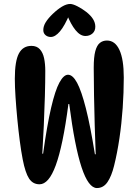

<svg xmlns="http://www.w3.org/2000/svg" viewBox="-20 -943 701 971"><path d="M55 -545Q55 -634 75.5 -672.5Q96 -711 139 -711Q166 -711 181.5 -694Q197 -677 203 -648.5Q209 -620 209 -584Q209 -530 207 -457Q205 -384 201.5 -307.5Q198 -231 194 -166H198Q218 -310 238.5 -398Q259 -486 280.5 -525.5Q302 -565 324 -565Q348 -565 370 -524Q392 -483 414.5 -394.5Q437 -306 460 -163H464Q461 -234 459 -310Q457 -386 455.5 -460.5Q454 -535 454 -600Q454 -655 462 -684.5Q470 -714 485 -726Q500 -738 521 -738Q562 -738 584 -690.5Q606 -643 606 -551Q606 -476 600.5 -397Q595 -318 584 -243.5Q573 -169 557 -105Q544 -52 523.5 -22Q503 8 470 8Q449 8 429.5 -18Q410 -44 392.5 -97Q375 -150 359.5 -229.5Q344 -309 330 -417H326Q312 -310 296 -233Q280 -156 262 -107Q244 -58 223.5 -34.5Q203 -11 180 -11Q146 -11 127 -40Q108 -69 95 -136Q87 -177 80 -230.5Q73 -284 67.5 -341.5Q62 -399 58.5 -452Q55 -505 55 -545ZM335 -923Q348 -923 371 -911.5Q394 -900 416 -883Q439 -865 450.5 -846.5Q462 -828 462 -808Q462 -786 447.5 -773.5Q433 -761 412 -761Q386 -761 362 -790.5Q338 -820 318 -871L333 -874Q307 -812 283 -784Q259 -756 237 -756Q221 -756 210 -765.5Q199 -775 199 -791Q199 -811 211.5 -831Q224 -851 247 -873Q271 -896 293.5 -909.5Q316 -923 335 -923Z"/></svg>

Font: DynaPuff Condensed
Style: Regular
Weight: 400
Width: 3
Designer: Toshi Omagari, Jennifer Daniel
Foundry: Google Fonts
Version: Version 2.000